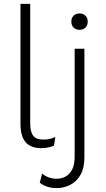

<svg xmlns="http://www.w3.org/2000/svg" viewBox="-20 -750 542 985"><path d="M135 -730V-118Q135 -72 151 -53Q167 -34 201 -34Q222 -34 234.5 -37Q247 -40 264 -47L257 -3Q229 10 191 10Q138 10 111.5 -20.5Q85 -51 85 -116V-730ZM388 -597Q369 -597 357.5 -608.5Q346 -620 346 -639Q346 -658 357.5 -669.5Q369 -681 388 -681Q407 -681 418.5 -669.5Q430 -658 430 -639Q430 -620 418.5 -608.5Q407 -597 388 -597ZM413 -500V57Q413 112 393 147Q373 182 340 198.5Q307 215 271 215Q244 215 221.5 207.5Q199 200 184 187L196 140Q209 152 228.5 159.5Q248 167 270 167Q312 167 337.5 138.5Q363 110 363 53V-500Z"/></svg>

Font: Work Sans Light
Style: Regular
Weight: 300
Designer: Wei Huang
Foundry: Wei Huang
Version: Version 2.012; ttfautohint (v1.8.3)